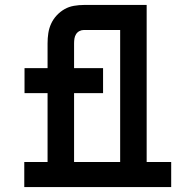

<svg xmlns="http://www.w3.org/2000/svg" viewBox="-20 -755 790 775"><path d="M78 0V-101H172V-379H79V-480H172V-580Q172 -601 175 -621Q178 -641 186.5 -659.5Q195 -678 209 -693Q223 -708 240.5 -718Q258 -728 278.5 -731.5Q299 -735 319 -735H479V-634H319Q309 -634 300.5 -629.5Q292 -625 287 -617Q282 -609 280.5 -599.5Q279 -590 279 -580V-480H396V-379H279V-101H396V0ZM353 0V-101H465V-634H366V-735H572V-101H671V0Z"/></svg>

Font: Iosevka Etoile
Style: Bold
Weight: 700
Designer: Belleve Invis
Foundry: Belleve Invis
Version: Version 28.1.0; ttfautohint (v1.8.4)